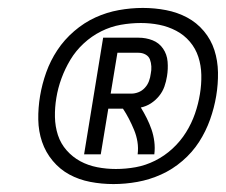

<svg xmlns="http://www.w3.org/2000/svg" viewBox="-20 -903 570 484"><path d="M192 -514 240 -808H329Q348 -808 364.5 -801.5Q381 -795 391 -780.5Q401 -766 402.5 -747.5Q404 -729 401 -711Q399 -698 394.5 -685Q390 -672 381 -661Q372 -650 360.5 -642.5Q349 -635 335 -632Q343 -619 350 -605Q357 -591 362 -576.5Q367 -562 369 -546Q371 -530 369 -514H327Q329 -530 326.5 -545.5Q324 -561 318 -575.5Q312 -590 305 -603.5Q298 -617 290 -629H253L234 -514ZM259 -667H311Q320 -667 329 -670.5Q338 -674 345 -681.5Q352 -689 355.5 -698.5Q359 -708 360 -717Q362 -726 361.5 -735.5Q361 -745 358 -753Q355 -761 347 -765.5Q339 -770 329 -770H276ZM266 -439Q236 -439 207.5 -444.5Q179 -450 155 -463Q131 -476 113 -497.5Q95 -519 86 -545.5Q77 -572 76.5 -601.5Q76 -631 81 -661Q86 -691 96.5 -720.5Q107 -750 124.5 -776.5Q142 -803 167 -824.5Q192 -846 220.5 -859Q249 -872 279.5 -877.5Q310 -883 340 -883Q370 -883 398.5 -877.5Q427 -872 451.5 -859Q476 -846 494 -824.5Q512 -803 520.5 -776.5Q529 -750 529.5 -720.5Q530 -691 525 -661Q520 -631 509.5 -601.5Q499 -572 482 -545.5Q465 -519 440 -497.5Q415 -476 386 -463Q357 -450 326.5 -444.5Q296 -439 266 -439ZM272 -477Q297 -477 322 -481.5Q347 -486 371 -498Q395 -510 415 -528.5Q435 -547 449 -569.5Q463 -592 471.5 -616.5Q480 -641 484 -666Q488 -690 487.5 -714Q487 -738 480 -759.5Q473 -781 458.5 -798Q444 -815 424 -825.5Q404 -836 381.5 -840.5Q359 -845 335 -845Q310 -845 284.5 -840.5Q259 -836 235 -824Q211 -812 191 -793.5Q171 -775 157.5 -752.5Q144 -730 135 -705.5Q126 -681 122 -656Q118 -632 118.5 -608Q119 -584 126 -562.5Q133 -541 148 -524Q163 -507 182.5 -496.5Q202 -486 225 -481.5Q248 -477 272 -477Z"/></svg>

Font: Iosevka Curly Light
Style: Italic
Weight: 300
Italic angle: -9°
Monospace: yes
Designer: Belleve Invis
Foundry: Belleve Invis
Version: Version 22.1.2; ttfautohint (v1.8.4)